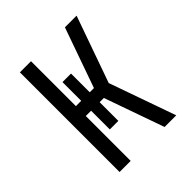

<svg xmlns="http://www.w3.org/2000/svg" viewBox="-200 -868 1001 1001"><g transform="rotate(-45 300.0 -367.5)"><path d="M107 0V-735H189V-404H228V-542H291V-404H322L381 -571L439 -735H525L395 -368L525 0H439L322 -331H291V-193H228V-331H189V0Z"/></g></svg>

Font: Iosevka Custom Extended
Style: Regular
Weight: 400
Width: 7
Monospace: yes
Designer: Belleve Invis
Foundry: Belleve Invis
Version: Version 11.2.4; ttfautohint (v1.8.4)